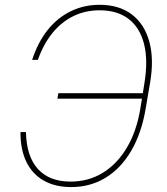

<svg xmlns="http://www.w3.org/2000/svg" viewBox="-20 -757 684 787"><path d="M575.7 -375 571.8 -352.5H215.3L219.2 -375ZM64 -215.8H86.4Q88.4 -116.2 135.3 -64.5Q182.1 -12.7 269 -12.7Q342.8 -12.7 401.6 -48.8Q460.4 -85 500.2 -152.1Q540 -219.2 555.2 -311.5L571.8 -415Q587.4 -509.3 570.6 -576.2Q553.7 -643.1 507.6 -679Q461.4 -714.8 388.2 -714.8Q329.6 -714.8 280.8 -690.9Q231.9 -667 195.1 -621.8Q158.2 -576.7 135.3 -511.7H111.8Q135.3 -584 175.5 -634.3Q215.8 -684.6 270 -710.9Q324.2 -737.3 388.2 -737.3Q468.3 -737.3 520.3 -697.8Q572.3 -658.2 592 -586.4Q611.8 -514.6 595.2 -418L576.7 -309.6Q559.6 -209.5 517.3 -137.9Q475.1 -66.4 412.6 -28.3Q350.1 9.8 272 9.8Q205.6 9.8 158.7 -17.1Q111.8 -43.9 87.6 -94.5Q63.5 -145 64 -215.8Z"/></svg>

Font: Inter Tight Thin
Style: Italic
Weight: 250
Italic angle: -9.39999°
Designer: Rasmus Andersson
Foundry: rsms
Version: Version 3.004